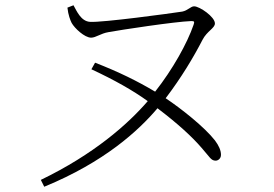

<svg xmlns="http://www.w3.org/2000/svg" viewBox="-20 -688 1040 729"><path d="M327 -425C415 -384 484 -345 541 -304C465 -216 336 -102 135 -5L148 21C377 -73 506 -192 578 -277C657 -217 710 -168 746 -126C777 -91 781 -78 799 -78C808 -78 819 -86 819 -100C819 -117 811 -135 796 -155C757 -205 669 -275 609 -315C669 -394 715 -471 749 -537C766 -570 796 -581 796 -599C796 -624 738 -664 717 -664C704 -664 693 -648 672 -644C627 -637 369 -602 322 -605C287 -607 271 -647 259 -668L236 -659C239 -631 247 -611 252 -601C263 -581 301 -545 326 -545C344 -545 362 -561 392 -566C435 -574 645 -606 706 -608C718 -608 719 -606 715 -594C691 -524 636 -425 569 -340C502 -380 431 -415 341 -450Z"/></svg>

Font: Noto Serif CJK SC ExtraLight
Style: Regular
Weight: 200
Designer: Ryoko NISHIZUKA 西塚涼子 (kana & ideographs); Frank Grießhammer (Latin, Greek & Cyrillic); Wenlong ZHANG 张文龙 (bopomofo); San
Foundry: Adobe
Version: Version 2.001;hotconv 1.1.0;makeotfexe 2.6.0